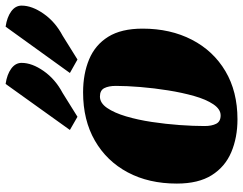

<svg xmlns="http://www.w3.org/2000/svg" viewBox="-111 -735 866 684"><g transform="rotate(-90 322.0 -393.0)"><path d="M239 20Q174 20 122 -2Q70 -24 40 -71.5Q10 -119 10 -196Q10 -296 50 -371Q90 -446 163 -488Q236 -530 335 -530Q401 -530 452.5 -508.5Q504 -487 533 -440.5Q562 -394 562 -318Q562 -219 522.5 -142.5Q483 -66 410.5 -23Q338 20 239 20ZM253 -40Q275 -40 292.5 -66Q310 -92 322 -134.5Q334 -177 342 -227Q350 -277 354 -326Q358 -375 358 -413Q358 -439 350 -454.5Q342 -470 320 -470Q297 -470 279.5 -444.5Q262 -419 249.5 -377Q237 -335 229.5 -285Q222 -235 218.5 -186Q215 -137 215 -97Q215 -72 223 -56Q231 -40 253 -40ZM452 -550 404 -577 569 -806Q603 -801 623.5 -786Q644 -771 644 -749Q644 -712 615 -670.5Q586 -629 537 -603ZM248 -550 201 -577 365 -806Q399 -801 419.5 -786Q440 -771 440 -749Q440 -712 411 -670.5Q382 -629 333 -603Z"/></g></svg>

Font: Sansita Swashed Black
Style: Regular
Weight: 900
Designer: Pablo Cosgaya
Foundry: Omnibus-Type
Version: Version 1.003; ttfautohint (v1.8.3)